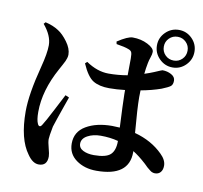

<svg xmlns="http://www.w3.org/2000/svg" viewBox="-96 -958 1191 1127"><g transform="rotate(10 500.0 -394.5)"><path d="M291 -362.3 313.5 -352.5Q306.6 -333 292 -291.5Q277.3 -250 266.1 -216.8Q254.9 -183.6 250 -168Q238.3 -107.4 238.3 -91.8Q238.3 -73.2 247.6 -39.6Q256.8 -5.9 256.8 8.8Q256.8 65.4 206.1 65.4Q169.9 65.4 138.7 19.5Q77.1 -63.5 77.1 -228.5Q77.1 -332 121.1 -500Q143.6 -585.9 143.6 -633.8Q143.6 -691.4 91.8 -752.9L101.6 -763.7Q148.4 -752.9 180.7 -731.4Q209 -713.9 237.8 -674.8Q266.6 -635.7 266.6 -599.6Q266.6 -589.8 263.2 -578.6Q259.8 -567.4 256.3 -560.1Q252.9 -552.7 243.2 -534.7Q233.4 -516.6 227.5 -505.9Q150.4 -366.2 150.4 -238.3Q150.4 -189.5 161.1 -168Q166 -157.2 172.9 -156.7Q179.7 -156.2 186.5 -167Q201.2 -188.5 243.7 -271Q286.1 -353.5 291 -362.3ZM640.6 -149.4V-151.4Q592.8 -164.1 536.1 -164.1Q491.2 -164.1 458 -146Q424.8 -127.9 424.8 -97.7Q424.8 -71.3 451.2 -58.1Q477.5 -44.9 515.6 -44.9Q587.9 -44.9 614.3 -69.8Q640.6 -94.7 640.6 -149.4ZM534.2 -710 531.2 -724.6Q591.8 -764.6 621.1 -764.6Q670.9 -764.6 710.9 -744.1Q751 -723.6 751 -701.2Q751 -687.5 744.1 -668Q737.3 -648.4 734.4 -632.8Q727.5 -598.6 724.6 -566.4Q754.9 -576.2 779.3 -586.4Q803.7 -596.7 814 -601.1Q824.2 -605.5 826.2 -605.5Q855.5 -605.5 879.4 -592.3Q903.3 -579.1 903.3 -556.6Q903.3 -533.2 891.1 -523.4Q878.9 -513.7 839.8 -498Q784.2 -478.5 719.7 -466.8Q718.8 -454.1 718.8 -426.8Q718.8 -362.3 731.4 -214.8Q833 -187.5 899.4 -121.1Q932.6 -88.9 932.6 -54.7Q932.6 -30.3 920.4 -16.1Q908.2 -2 887.7 -2Q883.8 -2 880.4 -2.4Q877 -2.9 873 -4.4Q869.1 -5.9 866.7 -6.8Q864.3 -7.8 859.9 -11.2Q855.5 -14.6 853 -16.6Q850.6 -18.6 845.2 -22.9Q839.8 -27.3 836.9 -29.8Q834 -32.2 827.6 -39.1Q821.3 -45.9 817.4 -48.8Q775.4 -86.9 740.2 -108.4V-101.6Q740.2 43 545.9 43Q474.6 43 425.3 7.3Q376 -28.3 376 -89.8Q376 -160.2 437.5 -196.3Q499 -232.4 591.8 -232.4Q608.4 -232.4 637.7 -230.5Q630.9 -369.1 629.9 -428.7V-453.1Q582 -447.3 536.1 -447.3Q477.5 -447.3 440.9 -468.8Q404.3 -490.2 371.1 -566.4L382.8 -577.1Q450.2 -531.2 517.6 -531.2Q574.2 -531.2 629.9 -541L630.9 -640.6Q630.9 -669.9 626 -679.2Q621.1 -688.5 606.4 -693.4Q585 -702.1 534.2 -710ZM880.9 -672.9Q910.2 -672.9 930.7 -693.4Q951.2 -713.9 951.2 -744.1Q951.2 -773.4 930.7 -793.9Q910.2 -814.5 880.9 -814.5Q850.6 -814.5 830.1 -793.9Q809.6 -773.4 809.6 -744.1Q809.6 -713.9 830.1 -693.4Q850.6 -672.9 880.9 -672.9ZM801.8 -822.8Q835 -855.5 880.9 -855.5Q926.8 -855.5 959.5 -822.8Q992.2 -790 992.2 -744.1Q992.2 -698.2 959.5 -665Q926.8 -631.8 880.9 -631.8Q835 -631.8 801.8 -665Q768.6 -698.2 768.6 -744.1Q768.6 -790 801.8 -822.8Z"/></g></svg>

Font: GenYoMin TW TTF Bold
Style: Regular
Weight: 700
Version: Version 1.300